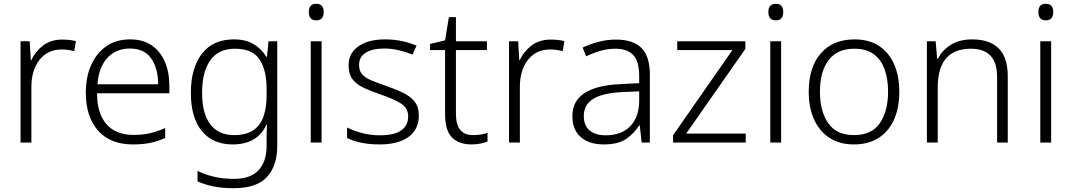

<svg xmlns="http://www.w3.org/2000/svg" viewBox="-20 -749 5632 1009"><path d="M307 -541Q346 -541 379 -533L370 -480Q338 -489 304 -489Q231 -489 188 -435Q145 -381 145 -292V0H88V-532H136L142 -433H145Q165 -478 206 -509.5Q247 -541 307 -541Z M664 -542Q732 -542 777.5 -510.5Q823 -479 846.5 -424Q870 -369 870 -298V-259H490Q490 -153 539.5 -96.5Q589 -40 681 -40Q730 -40 767 -48.5Q804 -57 848 -76V-24Q808 -6 769 2Q730 10 679 10Q559 10 495 -63Q431 -136 431 -262Q431 -343 458.5 -406Q486 -469 538 -505.5Q590 -542 664 -542ZM663 -494Q590 -494 544.5 -445Q499 -396 492 -306H811Q811 -390 774.5 -442Q738 -494 663 -494Z M1209 -542Q1271 -542 1312.5 -517.5Q1354 -493 1379 -451H1383L1391 -532H1437V17Q1437 122 1383 181Q1329 240 1208 240Q1148 240 1101.5 230.5Q1055 221 1018 204V149Q1055 168 1104 179.5Q1153 191 1210 191Q1297 191 1339 145Q1381 99 1381 20V-11Q1381 -32 1381.5 -53.5Q1382 -75 1383 -94H1380Q1334 10 1202 10Q1099 10 1041 -60Q983 -130 983 -262Q983 -391 1041 -466.5Q1099 -542 1209 -542ZM1215 -493Q1128 -493 1085 -432Q1042 -371 1042 -261Q1042 -153 1085 -96Q1128 -39 1209 -39Q1275 -39 1312.5 -65.5Q1350 -92 1365.5 -139Q1381 -186 1381 -246V-281Q1381 -382 1343.5 -437.5Q1306 -493 1215 -493Z M1642 -729Q1681 -729 1681 -686Q1681 -642 1642 -642Q1603 -642 1603 -686Q1603 -729 1642 -729ZM1670 -532V0H1613V-532Z M2181 -141Q2181 -69 2127 -29.5Q2073 10 1975 10Q1919 10 1876 0.5Q1833 -9 1804 -24V-79Q1839 -61 1884 -49.5Q1929 -38 1976 -38Q2054 -38 2089.5 -64.5Q2125 -91 2125 -137Q2125 -181 2088 -204.5Q2051 -228 1979 -253Q1929 -270 1891.5 -287.5Q1854 -305 1833 -332Q1812 -359 1812 -406Q1812 -470 1864 -506Q1916 -542 2003 -542Q2051 -542 2092.5 -533Q2134 -524 2169 -509L2148 -462Q2117 -475 2078 -484.5Q2039 -494 2000 -494Q1937 -494 1902 -472Q1867 -450 1867 -408Q1867 -376 1884 -357.5Q1901 -339 1933 -326Q1965 -313 2011 -297Q2059 -280 2097 -262Q2135 -244 2158 -216Q2181 -188 2181 -141Z M2465 -39Q2487 -39 2507 -42Q2527 -45 2542 -51V-5Q2527 1 2505 5.5Q2483 10 2458 10Q2391 10 2355 -27Q2319 -64 2319 -148V-486H2240V-518L2319 -537L2339 -659H2376V-532H2539V-486H2376V-151Q2376 -39 2465 -39Z M2874 -541Q2913 -541 2946 -533L2937 -480Q2905 -489 2871 -489Q2798 -489 2755 -435Q2712 -381 2712 -292V0H2655V-532H2703L2709 -433H2712Q2732 -478 2773 -509.5Q2814 -541 2874 -541Z M3217 -541Q3307 -541 3351 -497Q3395 -453 3395 -358V0H3352L3342 -90H3339Q3310 -45 3268.5 -17.5Q3227 10 3153 10Q3076 10 3032 -28.5Q2988 -67 2988 -139Q2988 -219 3053 -260.5Q3118 -302 3242 -307L3339 -312V-349Q3339 -427 3307.5 -460Q3276 -493 3215 -493Q3174 -493 3136 -482Q3098 -471 3060 -453L3042 -499Q3080 -517 3124.5 -529Q3169 -541 3217 -541ZM3249 -265Q3147 -260 3097.5 -229.5Q3048 -199 3048 -139Q3048 -89 3078.5 -63.5Q3109 -38 3163 -38Q3246 -38 3292 -85.5Q3338 -133 3339 -217V-269Z M3899 0H3517V-38L3829 -486H3539V-532H3897V-492L3586 -47H3899Z M4057 -729Q4096 -729 4096 -686Q4096 -642 4057 -642Q4018 -642 4018 -686Q4018 -729 4057 -729ZM4085 -532V0H4028V-532Z M4706 -267Q4706 -183 4678.5 -121Q4651 -59 4597.5 -24.5Q4544 10 4467 10Q4393 10 4340 -24Q4287 -58 4258.5 -120.5Q4230 -183 4230 -267Q4230 -396 4294 -469Q4358 -542 4471 -542Q4547 -542 4599.5 -507.5Q4652 -473 4679 -411Q4706 -349 4706 -267ZM4289 -267Q4289 -164 4332.5 -101.5Q4376 -39 4468 -39Q4561 -39 4604 -102Q4647 -165 4647 -267Q4647 -333 4629 -384Q4611 -435 4572 -464Q4533 -493 4470 -493Q4380 -493 4334.5 -433Q4289 -373 4289 -267Z M5089 -542Q5180 -542 5228 -495Q5276 -448 5276 -348V0H5220V-344Q5220 -420 5185 -456.5Q5150 -493 5083 -493Q4908 -493 4908 -290V0H4851V-532H4897L4905 -440H4909Q4930 -484 4976 -513Q5022 -542 5089 -542Z M5476 -729Q5515 -729 5515 -686Q5515 -642 5476 -642Q5437 -642 5437 -686Q5437 -729 5476 -729ZM5504 -532V0H5447V-532Z"/></svg>

Font: Noto Sans Myanmar Light
Style: Regular
Weight: 300
Designer: Monotype Design Team
Foundry: Monotype Imaging Inc.
Version: Version 2.107; ttfautohint (v1.8.4.7-5d5b)